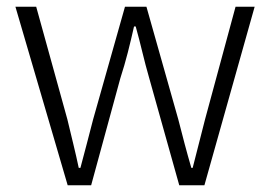

<svg xmlns="http://www.w3.org/2000/svg" viewBox="-20 -553 806 573"><path d="M182 0H252L339 -319C356 -371 368 -421 380 -474H385C400 -421 410 -372 425 -321L515 0H590L740 -533H683L592 -197C579 -146 567 -100 555 -52H551C537 -100 525 -146 512 -197L417 -533H353L258 -197C245 -147 233 -100 220 -52H215C205 -100 193 -146 181 -197L88 -533H26Z"/></svg>

Font: Noto Sans CJK JP Light
Style: Regular
Weight: 300
Designer: Ryoko NISHIZUKA (kana & ideographs); Paul D. Hunt (Latin, Greek & Cyrillic); Wenlong ZHANG (bopomofo); Sandoll Communica
Foundry: Adobe Systems Incorporated
Version: Version 1.004;PS 1.004;hotconv 1.0.82;makeotf.lib2.5.63406